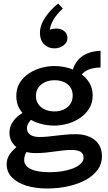

<svg xmlns="http://www.w3.org/2000/svg" viewBox="-20 -860 619 1096"><path d="M249 216Q183 216 131 200Q79 184 48.5 153Q18 122 18 78Q18 47 34 23Q50 -1 72.5 -19Q95 -37 115 -48L165 -22Q148 -15 133 5.5Q118 26 118 54Q118 75 134.5 91Q151 107 184 115Q217 123 264 123Q314 123 358 113Q402 103 429.5 84Q457 65 457 40Q457 16 439 6Q421 -4 388 -4Q366 -4 343 -1.5Q320 1 295 4.5Q270 8 242 11Q214 14 182 14Q140 14 106.5 -0.5Q73 -15 53.5 -41Q34 -67 34 -100Q34 -135 51 -161.5Q68 -188 95.5 -207Q123 -226 152 -237L198 -205Q181 -196 166 -184Q151 -172 142.5 -157.5Q134 -143 134 -127Q134 -111 143 -100Q152 -89 167.5 -83.5Q183 -78 203 -78Q230 -78 254.5 -80.5Q279 -83 303.5 -86Q328 -89 354.5 -91.5Q381 -94 413 -94Q456 -94 490 -79.5Q524 -65 543 -37Q562 -9 562 33Q562 76 537 110Q512 144 468.5 167.5Q425 191 368.5 203.5Q312 216 249 216ZM290 -143Q250 -143 211.5 -153.5Q173 -164 141.5 -185.5Q110 -207 91.5 -238.5Q73 -270 73 -312Q73 -355 92.5 -387Q112 -419 144.5 -440.5Q177 -462 215 -472.5Q253 -483 290 -483Q330 -483 368.5 -472.5Q407 -462 438.5 -441Q470 -420 489.5 -388.5Q509 -357 509 -315Q509 -273 489 -240.5Q469 -208 437 -186.5Q405 -165 366.5 -154Q328 -143 290 -143ZM291 -224Q322 -224 345.5 -235.5Q369 -247 382 -267.5Q395 -288 395 -315Q395 -342 381.5 -362Q368 -382 344.5 -392Q321 -402 291 -402Q261 -402 237 -391Q213 -380 199 -360Q185 -340 185 -312Q185 -285 199 -265Q213 -245 237 -234.5Q261 -224 291 -224ZM429 -411 391 -442Q397 -475 412 -499Q427 -523 449 -538.5Q471 -554 497.5 -561.5Q524 -569 554 -570V-475Q512 -474 481.5 -461Q451 -448 429 -411ZM208 -673Q208 -716 238 -760.5Q268 -805 312 -840L339 -811Q302 -778 284 -745.5Q266 -713 265 -690Q273 -694 282 -695.5Q291 -697 302 -697Q328 -697 346.5 -682.5Q365 -668 365 -643Q365 -618 343 -601Q321 -584 290 -584Q255 -584 231.5 -607.5Q208 -631 208 -673Z"/></svg>

Font: BioRhyme SemiBold
Style: Regular
Weight: 600
Designer: Aoife Mooney
Foundry: Aoife Mooney Type
Version: Version 1.600;gftools[0.9.33]